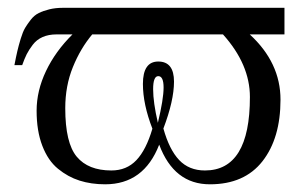

<svg xmlns="http://www.w3.org/2000/svg" viewBox="-20 -462 781 494"><path d="M400.9 -236.8Q400.9 -266.1 387.2 -266.1Q374 -266.1 374 -232.4Q374 -198.7 386.2 -146Q400.9 -207 400.9 -236.8ZM701.7 -205.6Q701.7 -106.4 655.3 -47.1Q608.9 12.2 520 12.2Q427.7 12.2 389.6 -89.8Q350.1 12.2 250.5 12.2Q214.8 12.2 184.8 2.7Q154.8 -6.8 129.2 -27.8Q103.5 -48.8 88.9 -86.9Q74.2 -125 74.2 -177.2Q74.2 -228.5 98.4 -279.3Q122.6 -330.1 166.5 -373.5H125.5Q105 -373.5 89.6 -366.7Q74.2 -359.9 64.2 -346.7Q54.2 -333.5 48.6 -322.3Q43 -311 37.1 -294.4H17.1Q21.5 -317.4 24.7 -330.8Q27.8 -344.2 33.2 -362.1Q38.6 -379.9 44.4 -389.9Q50.3 -399.9 59.3 -411.4Q68.4 -422.9 79.8 -428.5Q91.3 -434.1 106.9 -438Q122.6 -441.9 142.1 -441.9H258.8H517.1H711.9V-373.5H622.6Q701.7 -300.8 701.7 -205.6ZM553.7 -373.5H217.3Q187 -337.4 167.5 -289.3Q147.9 -241.2 147.9 -183.6Q147.9 -94.2 177.5 -58.8Q207 -23.4 266.6 -23.4Q305.7 -23.4 330.8 -49.8Q356 -76.2 372.1 -130.9Q347.7 -193.8 347.7 -246.1Q347.7 -303.7 387.2 -303.7Q427.7 -303.7 427.7 -252Q427.7 -203.1 400.4 -131.3Q415.5 -77.1 440.9 -50.3Q466.3 -23.4 507.3 -23.4Q623 -23.4 623 -212.4Q623 -296.4 553.7 -373.5Z"/></svg>

Font: Libertinage
Style: b
Weight: 400
Designer: OSP
Foundry: OSP
Version: Version 1.0; 2008; OFL relea